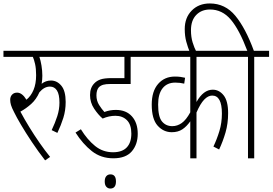

<svg xmlns="http://www.w3.org/2000/svg" viewBox="-20 -916 1577 1111"><path d="M360 -326Q360 -277 346.5 -234Q333 -191 312 -147L279 -163Q299 -205 311.5 -244Q324 -283 324 -322Q324 -370 309.5 -392.5Q295 -415 269 -415Q236 -415 208 -382Q190 -341 160.5 -314.5Q131 -288 98 -270Q121 -227 149.5 -180.5Q178 -134 209 -89.5Q240 -45 270 -8L241 12Q200 -41 164 -95Q128 -149 101.5 -194Q75 -239 62 -266Q48 -293 43.5 -308.5Q39 -324 39 -339Q39 -357 50 -368.5Q61 -380 79 -380Q108 -380 133 -339Q159 -360 174 -395.5Q189 -431 189 -481Q189 -519 183 -545.5Q177 -572 170 -587H0V-622H412V-587H208Q215 -567 220 -537Q225 -507 225 -478Q225 -455 221 -431Q244 -450 275 -450Q310 -450 335 -420Q360 -390 360 -326Z M648 -246Q611 -246 574 -230Q548 -252 524.5 -287.5Q501 -323 501 -366Q501 -409 526 -434Q540 -449 562 -456.5Q584 -464 627 -464H700V-587H400V-622H828V-587H736V-430H620Q592 -430 577 -425.5Q562 -421 552 -411Q538 -395 538 -364Q538 -333 553.5 -308.5Q569 -284 584 -268Q616 -280 650 -280Q710 -280 743.5 -242.5Q777 -205 777 -142Q777 -80 742.5 -40Q708 0 636 0Q564 0 511.5 -41.5Q459 -83 417 -149L448 -168Q485 -108 530 -71.5Q575 -35 634 -35Q687 -35 713.5 -63Q740 -91 740 -143Q740 -195 714.5 -220.5Q689 -246 648 -246ZM586 134Q586 114 595 103.5Q604 93 619 93Q651 93 651 134Q651 175 618 175Q605 175 595.5 165Q586 155 586 134Z M1353 -587H1117V-326Q1157 -397 1211 -397Q1248 -397 1274 -364.5Q1300 -332 1300 -261Q1300 -201 1285 -149.5Q1270 -98 1248 -51L1215 -68Q1235 -110 1249.5 -157.5Q1264 -205 1264 -259Q1264 -363 1208 -363Q1184 -363 1161.5 -339.5Q1139 -316 1117 -265V0H1081V-214Q1060 -184 1035 -167.5Q1010 -151 974 -151Q926 -151 892 -189Q858 -227 858 -311Q858 -388 895 -430.5Q932 -473 992 -473Q1010 -473 1024.5 -471Q1039 -469 1051 -466L1046 -432Q1022 -438 994 -438Q947 -438 921 -405.5Q895 -373 895 -311Q895 -240 917.5 -213Q940 -186 977 -186Q1006 -186 1031.5 -204Q1057 -222 1081 -266V-587H816V-622H1353Z M1415 -587H1341V-622H1411Q1365 -744 1315.5 -802.5Q1266 -861 1195 -861Q1146 -861 1115.5 -829.5Q1085 -798 1085 -741Q1085 -702 1094.5 -671Q1104 -640 1117 -615H1078Q1067 -642 1058 -674.5Q1049 -707 1049 -748Q1049 -814 1089.5 -855Q1130 -896 1194 -896Q1283 -896 1342 -824.5Q1401 -753 1449 -622H1537V-587H1451V0H1415Z"/></svg>

Font: Noto Sans Devanagari ExtraCondensed ExtraLight
Style: Regular
Weight: 200
Width: 2
Designer: Jelle Bosma - Monotype Design Team
Foundry: Monotype Imaging Inc.
Version: Version 2.004; ttfautohint (v1.8.4.7-5d5b)